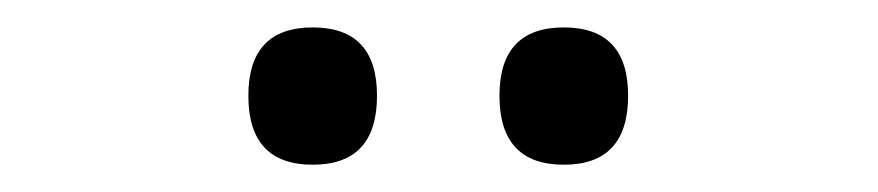

<svg xmlns="http://www.w3.org/2000/svg" viewBox="-20 -751 640 140"><path d="M208 -731Q254.9 -731 254.9 -681.2Q254.9 -630.9 208 -630.9Q161.1 -630.9 161.1 -681.2Q161.1 -731 208 -731ZM391.1 -731Q438 -731 438 -681.2Q438 -630.9 391.1 -630.9Q344.2 -630.9 344.2 -681.2Q344.2 -731 391.1 -731Z"/></svg>

Font: Droid Sans Mono
Style: Regular
Weight: 400
Monospace: yes
Version: Version 1.00 build 112